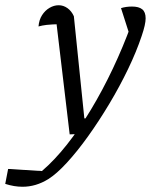

<svg xmlns="http://www.w3.org/2000/svg" viewBox="-111 -513 583 733"><path d="M-91 189 -80 132 49 140Q97 99 144.5 39Q192 -21 236.5 -95Q281 -169 320 -251.5Q359 -334 390 -419L391 -357L351 -482Q370 -488 393 -488Q419 -488 432 -477.5Q445 -467 445 -443Q445 -420 430 -376Q410 -316 378 -249.5Q346 -183 306.5 -117Q267 -51 225.5 7Q184 65 144.5 108Q105 151 73 171Q26 200 -25 200Q-57 200 -91 189ZM155 0 100 -463 124 -421Q85 -420 67.5 -418Q50 -416 36 -412Q38 -437 49.5 -455Q61 -473 78 -483Q95 -493 113 -493Q131 -493 146.5 -482Q162 -471 171 -451L211 -61H245L205 -2Z"/></svg>

Font: Piazzolla Thin
Style: Italic
Weight: 400
Italic angle: -11.3°
Version: Version 2.005